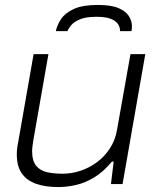

<svg xmlns="http://www.w3.org/2000/svg" viewBox="-20 -745 639 777"><path d="M216 12Q164 12 126.5 -1Q89 -14 68.5 -43Q48 -72 48 -119Q48 -132 49.5 -145Q51 -158 54 -172L116 -526H176L115 -178Q113 -165 111.5 -153.5Q110 -142 110 -133Q110 -94 126.5 -74Q143 -54 171 -48Q199 -42 234 -42Q269 -42 304.5 -53.5Q340 -65 371 -87.5Q402 -110 424.5 -144Q447 -178 454 -222L508 -526H568L476 0H429L440 -91H433Q399 -50 362 -27.5Q325 -5 288 3.5Q251 12 216 12ZM375 -725Q429 -725 459 -712.5Q489 -700 501.5 -680Q514 -660 514 -638Q514 -633 513.5 -628.5Q513 -624 512 -619H466Q466 -636 456.5 -649Q447 -662 426.5 -669.5Q406 -677 370 -677Q328 -677 304 -667Q280 -657 268.5 -643.5Q257 -630 253 -619H206Q211 -644 227.5 -668.5Q244 -693 279.5 -709Q315 -725 375 -725Z"/></svg>

Font: Archivo SemiExpanded ExtraLight
Style: Italic
Weight: 250
Width: 6
Italic angle: -10°
Designer: Hector Gatti
Foundry: Omnibus-Type
Version: Version 2.001